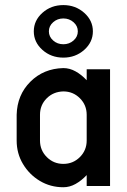

<svg xmlns="http://www.w3.org/2000/svg" viewBox="-20 -747 509 771"><path d="M328.1 -286.1Q328.1 -325.2 300.8 -352.5Q273.4 -379.9 234.4 -379.9Q194.3 -378.9 167.5 -352.1Q140.6 -325.2 140.6 -286.1V-182.6Q140.6 -143.6 168 -116.2Q195.3 -88.9 234.4 -88.9Q273.4 -88.9 300.8 -116.2Q328.1 -143.6 328.1 -182.6ZM328.1 -468.8H421.9V0H328.1V-43.9Q307.1 -21.5 283.4 -8.3Q259.8 4.9 234.4 4.9Q182.6 4.9 140.1 -20.5Q97.7 -45.9 72.3 -88.4Q46.9 -130.9 46.9 -182.6V-286.1Q48.8 -365.7 101.8 -418.7Q154.8 -471.7 234.4 -473.6Q259.8 -473.6 283.4 -460.4Q307.1 -447.3 328.1 -424.8ZM292.5 -621.1Q292.5 -642.6 275.4 -657.7Q258.3 -672.9 234.4 -672.9Q210.4 -672.9 193.4 -657.7Q176.3 -642.6 176.3 -621.1Q176.3 -599.6 193.4 -584.5Q210.4 -569.3 234.4 -569.3Q258.3 -569.3 275.4 -584.5Q292.5 -599.6 292.5 -621.1ZM234.4 -726.6Q283.2 -726.6 318.1 -695.6Q353 -664.6 353 -621.1Q353 -577.6 318.1 -546.6Q283.2 -515.6 234.4 -515.6Q185.1 -515.6 150.4 -546.6Q115.7 -577.6 115.7 -621.1Q115.7 -664.6 150.4 -695.6Q185.1 -726.6 234.4 -726.6Z"/></svg>

Font: Lambda
Style: Regular
Weight: 400
Designer: GGBotNet
Version: 0.22